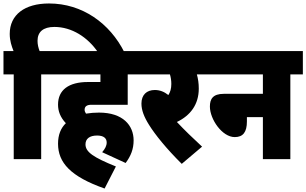

<svg xmlns="http://www.w3.org/2000/svg" viewBox="-20 -916 1763 1105"><path d="M217 -488H289V-622H208C201 -640 196 -660 196 -681C196 -732 228 -761 293 -761C393 -761 485 -702 544 -615H696C612 -782 454 -896 262 -896C122 -896 36 -831 36 -721C36 -681 47 -650 58 -622H0V-488H59V0H217Z M568 -40 703 22C733 -18 749 -58 749 -108C749 -194 688 -268 550 -268C524 -268 499 -266 475 -262C470 -269 467 -277 467 -284C467 -303 479 -313 506 -313H715V-488H783V-622H276V-488H558V-444H486C375 -444 314 -398 314 -314C314 -276 327 -241 359 -207C330 -179 314 -140 314 -89C314 20 386 100 582 169L647 42C518 -10 472 -41 472 -85C472 -117 495 -136 539 -136C577 -136 594 -120 594 -96C594 -77 585 -60 568 -40Z M1143 -72C1089 -122 1043 -166 998 -214C1076 -251 1124 -315 1124 -406C1124 -437 1120 -463 1113 -488H1177V-622H771V-488H958C963 -471 966 -453 966 -433C966 -406 960 -386 949 -369C925 -388 900 -398 871 -398C824 -398 794 -370 794 -320C794 -282 809 -243 838 -197C872 -142 938 -60 1026 27Z M1164 -622V-488H1493V-376H1268C1204 -376 1188 -345 1188 -303C1188 -229 1259 -127 1331 -127C1379 -127 1401 -156 1401 -217V-242H1493V0H1651V-488H1723V-622Z"/></svg>

Font: Noto Sans Devanagari Condensed Black
Style: Regular
Weight: 900
Width: 3
Designer: Jelle Bosma - Monotype Design Team
Foundry: Monotype Imaging Inc.
Version: Version 2.004